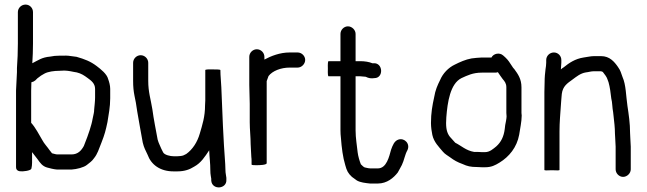

<svg xmlns="http://www.w3.org/2000/svg" viewBox="-20 -736 2822 838"><path d="M391 -258C391 -251.3 390.3 -245.3 389 -240C385.3 -226.4 383.1 -207.7 379 -194C371.4 -169.3 371.9 -167 361 -138L346 -99C335.5 -80 320.9 -62 292 -62H230C223.2 -62 212.7 -65.9 207 -67C203.7 -71 200 -75.7 196 -81C187.1 -94.4 172.2 -109.6 165 -124C150 -149 135.2 -179 116 -200V-340C116.7 -352 117 -364.3 117 -377C123.7 -378.3 129.3 -381 134 -385L143 -394L159 -406C165.7 -410 170.8 -413 174.5 -415C189.7 -423.3 216.3 -427 239 -427C246.3 -427 253.7 -427.3 261 -428C271.1 -428 279.4 -426.2 288 -425L303 -422L315 -420C334.6 -415.1 346.6 -407.3 362.5 -395.5C376.9 -384.9 395 -372.5 395 -348V-310C395 -294.1 392.2 -272 391 -258ZM91.5 -716C73.4 -716 58 -701.3 58 -683V-546C58 -510.7 56.5 -472.6 54 -439V-421C52.4 -394.6 51.2 -367.5 50 -341V-6C50 4 55.5 9.8 66.5 11.5C80 13.5 114.7 9 117 0C119 -8.7 120 -17.3 120 -26V-72C127.8 -62.3 135.7 -51.4 144 -41C155.6 -24.5 165.1 -10.9 185 -5C198.1 -1.7 212.9 2.8 229 4H292C315.1 2.6 345.9 -5.3 359 -16C370.3 -25.4 381.1 -31.7 390 -45C406.2 -64.8 410.7 -83.8 423 -114C437.3 -150.3 441.3 -167 449 -203C453.9 -234.8 461 -268.7 461 -307V-348C461 -362.6 456.5 -378.9 452 -391C446.8 -413 419.7 -434.2 401.5 -448C374.9 -468.1 349.8 -477.8 314 -488L299 -490C286.4 -491.8 272.3 -494.1 257 -493H239C225.4 -493 210.5 -491.6 199 -489C162.2 -485.7 147.4 -473.2 121 -460C122.8 -486.7 124 -517.7 124 -546V-683C124 -701.3 109.6 -716 91.5 -716Z M561 -462V-383C561 -357.9 562.9 -338.7 567 -318L573 -288C575 -277.3 577 -264.3 579 -249C586.3 -205 595.5 -156.7 603 -114C608.7 -89.9 615.2 -80.3 624 -61C639.6 -17.4 678.8 12 737 12H754C786 12 808.3 3.5 828 -9C857.4 -25 874.4 -52.2 893 -80C894.4 -45.4 898 -24.3 898 7C898 16.3 898.7 24.7 900 32L902 44V52C905.1 95.1 971.2 89.9 968 48V40C966.9 28.5 964 20.1 964 7C964 -1 963.7 -10 963 -20C954.8 -126.1 950.2 -246.9 946 -355C945 -380.8 942 -404.6 942 -427V-430C942 -433.5 916.1 -433 909 -433C887 -433.7 876 -432.7 876 -430V-298C876 -291.3 875.7 -284.3 875 -277C875 -226.4 863.3 -191.5 852 -153C841.3 -115.6 820.6 -83.7 793 -64L781 -58C775.7 -55.4 761 -54 754 -54H738C723 -54 697.7 -59.7 692 -71L684 -87C678 -102.7 672.9 -109.1 668 -127C660.6 -168.7 650.8 -214.7 645 -259C637.7 -304.3 627 -333.9 627 -383V-462C627 -480 611.7 -495 594 -495C576.3 -495 561 -480 561 -462Z M1101 -521C1083.3 -521 1068 -506 1068 -488V-365C1068 -339.1 1070 -310 1070 -283V-202C1070 -171.4 1074 -137.3 1074 -107C1074 -94.2 1077 -60.4 1077 -50C1077.7 -46 1078 -40.7 1078 -34V-18C1078 -14.5 1095.6 -15 1101.5 -15C1111.9 -15 1144 -15.6 1144 -24V-382C1146.6 -387.1 1149.4 -398.7 1152 -404C1168.8 -426.5 1206.1 -441 1244 -441H1279C1296.4 -441 1312 -456.9 1312 -474.5C1312 -492.1 1296.4 -507 1279 -507H1244C1201.8 -507 1163 -491.6 1134 -476V-488C1134 -506 1118.7 -521 1101 -521Z M1466 -588V-469H1414C1411.3 -469 1410.3 -458 1411 -436C1410.3 -414 1411.3 -403 1414 -403H1466V-167C1466 -155.7 1466.7 -144.7 1468 -134C1471.3 -90.6 1476.3 -49.8 1487 -15C1493.6 9.6 1499.3 20.5 1516 36C1524.7 42.7 1532 48 1538 52C1553.7 60.6 1573.5 62.6 1595 65H1629C1669.3 65 1698 40.1 1716 17C1722 7.3 1728.3 -6 1734 -16C1743.9 -35.9 1747.1 -60.9 1758 -80C1771.8 -107.7 1746.3 -135 1719.5 -127C1700.9 -121.5 1693.4 -100.7 1687 -83C1678.6 -53.5 1667.8 -1 1629 -1H1596C1593.3 -1.7 1590.3 -2 1587 -2C1581.7 -3.3 1577 -4.3 1573 -5C1568.7 -5 1559 -15 1555 -19C1549.1 -33.8 1543.2 -53.7 1541 -71C1537.9 -102.4 1532 -132.4 1532 -167V-403H1553C1557.6 -403 1570.7 -401 1576 -401C1589.5 -394.2 1600.1 -393 1614 -395C1655.5 -395 1652.2 -463.2 1610 -460H1605C1591.3 -465.9 1571.6 -469 1553 -469H1532V-588C1532 -605.4 1516.1 -621 1498.5 -621C1480.9 -621 1466 -605.4 1466 -588Z M2125 -485H2083C2069.7 -485 2049 -482.2 2038 -481C2011.4 -476.2 1987.2 -465.1 1965 -454C1936.9 -440.8 1912.9 -415.5 1901 -387C1889.6 -364.2 1879.8 -342.5 1875 -312C1866.9 -275.5 1861 -242.4 1861 -199C1861 -181.4 1864 -160.5 1867 -147C1874.1 -115.2 1895.3 -95.3 1913 -74C1922.4 -62.7 1933.8 -57.4 1945 -49C1961.8 -36.4 1976.4 -28.1 1999 -20C2019.4 -10.6 2034.1 -7 2062 -7C2070.7 -6.3 2077.7 -6 2083 -6H2097C2124.9 -6 2140.4 -14.2 2160.5 -26.5C2201.9 -51.9 2235.9 -92.6 2246 -148C2249.6 -173 2257 -205.3 2257 -232C2256.3 -236 2256 -239.7 2256 -243V-355C2256 -391.6 2240.4 -412.8 2225 -434C2221 -438 2217.7 -442.3 2215 -447C2204.8 -462.3 2199 -473.1 2185 -486L2176 -494C2160.1 -508.3 2133.6 -502.3 2125 -485ZM2153 -421C2160.4 -411.1 2165.6 -401.3 2174 -391C2182.5 -381.1 2190 -372.2 2190 -355V-243C2190 -238.3 2190.3 -233.3 2191 -228C2191 -219.1 2186.5 -197 2185 -190L2183 -173C2178.9 -140 2167 -115.7 2146 -97C2132.8 -86.4 2117.7 -72 2097 -72H2083C2078.3 -72 2071.7 -72.3 2063 -73H2049C2014.1 -78.8 1993.3 -99.9 1967 -113C1960.7 -119.3 1955.3 -126.7 1949 -133C1933.6 -148.4 1927 -167.6 1927 -199C1927 -207.7 1927.3 -216 1928 -224C1933.1 -290 1944.9 -370.5 1994 -395C2020.1 -406.9 2044 -419 2083 -419H2142C2146 -419 2149.7 -419.7 2153 -421Z M2364 -474V-463C2364 -457.7 2363.7 -452.7 2363 -448L2361 -434C2359 -417.8 2357 -398.9 2357 -376C2356.3 -362 2356 -348 2356 -334V6C2356 8 2367 8.3 2389 7C2411 8.3 2422 8 2422 6V-163C2422 -201.2 2425.7 -243.3 2428 -276C2428 -286.1 2430 -294.2 2430 -303C2430.7 -311.7 2431.3 -319.3 2432 -326C2436.3 -360.2 2456.3 -372.5 2479 -389C2496.4 -401.7 2513.3 -416.1 2537 -420C2548.5 -421 2558.8 -425 2572 -425H2604C2604.7 -425 2606 -424.3 2608 -423C2610 -423 2611 -422.7 2611 -422C2614.3 -418 2618.3 -412.7 2623 -406C2630.4 -395.6 2631.1 -389.2 2636 -377C2642.1 -355.7 2645.3 -330 2648 -306C2652.8 -289.3 2652.2 -264.2 2656 -247L2658 -229C2660.7 -204.7 2664 -179.1 2664 -153C2664.7 -147 2665 -141 2665 -135C2665 -123.1 2667 -107.5 2667 -96V3C2667 20.4 2681.9 36 2699.5 36C2717.1 36 2733 20.4 2733 3V-96C2733 -107.6 2731 -123.2 2731 -135C2731 -142.3 2730.7 -149.3 2730 -156C2730 -198.2 2724.1 -236.5 2718.5 -274C2712.2 -316 2712.4 -366.1 2697 -400C2690 -418.6 2689.6 -426.2 2677 -444C2661.5 -466.4 2640.7 -491 2604 -491H2572C2557.2 -491 2541.1 -486.6 2527 -485C2490.4 -479.4 2463.9 -461.5 2440 -442C2435.3 -439.3 2431.3 -436.3 2428 -433C2428 -442.6 2430 -451.5 2430 -463V-474C2430 -492.3 2415.6 -507 2397.5 -507C2379.4 -507 2364 -492.3 2364 -474Z"/></svg>

Font: HoneyBee
Style: Reg
Weight: 400
Foundry: Cannot Into Space Fonts
Version: Version 0.89